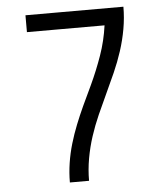

<svg xmlns="http://www.w3.org/2000/svg" viewBox="-53 -781 705 828"><g transform="rotate(-5 300.0 -367.5)"><path d="M216 0Q216 -42 222.5 -84Q229 -126 241 -166.5Q253 -207 268.5 -246Q284 -285 302 -324L343 -411Q371 -471 393 -533.5Q415 -596 424 -662H88V-735H512Q512 -687 503.5 -639Q495 -591 480 -545Q465 -499 445.5 -455Q426 -411 405.5 -367.5Q385 -324 365.5 -280Q346 -236 331 -190Q316 -144 307.5 -96Q299 -48 299 0Z"/></g></svg>

Font: Monocode
Style: Regular
Weight: 400
Designer: Belleve Invis
Foundry: Belleve Invis
Version: Version 16.1.0; ttfautohint (v1.8.4)